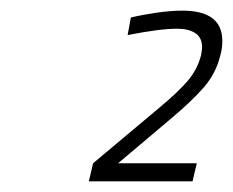

<svg xmlns="http://www.w3.org/2000/svg" viewBox="-20 -819 438 361"><path d="M155 -512 279 -616Q314 -645 332.5 -666.5Q351 -688 358 -715Q360 -727 360 -730Q360 -748 347.5 -756.5Q335 -765 313 -765Q280 -765 220 -753L226 -786Q246 -791 273.5 -795Q301 -799 323 -799Q398 -799 398 -742Q398 -727 394 -714Q386 -681 363 -654.5Q340 -628 298 -593L202 -512H350L342 -478H147Z"/></svg>

Font: Cairo ExtraLight
Style: Italic
Weight: 275
Italic angle: -13°
Designer: Mohamed Gaber, Accademia di Belle Arti di Urbino and others
Foundry: Kief Type Foundry, Accademia di Belle Arti di Urbino and others
Version: Version 3.011